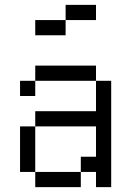

<svg xmlns="http://www.w3.org/2000/svg" viewBox="-20 -770 540 790"><path d="M375 -687.5V-750H250V-687.5H125V-625H250V-687.5ZM125 -62.5V0H312.5V-62.5ZM125 -62.5V-250H62.5V-62.5ZM375 -62.5V0H437.5V-437.5H375Q375 -437.5 375 -312.5H125V-250H375Q375 -250 375 -125H312.5V-62.5ZM125 -437.5H62.5V-375H125ZM125 -437.5H375V-500H125Z"/></svg>

Font: UnifontExMono
Style: Regular
Weight: 500
Version: Version 15.0.06